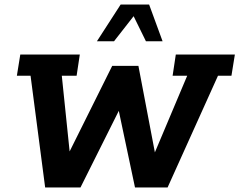

<svg xmlns="http://www.w3.org/2000/svg" viewBox="-20 -822 1050 842"><path d="M178 0 114 -490H54L69 -583H330L316 -490H251L290 -113H263L472 -533H587L667 -113H642L801 -490H737L751 -583H1010L995 -490H936L715 0H572L495 -364H515L333 0ZM405 -641 509 -802H634L693 -641H620L566 -751L480 -641Z"/></svg>

Font: Rokkitt SemiBold
Style: Bold Italic
Weight: 700
Italic angle: -9°
Version: Version 3.103